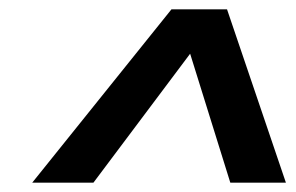

<svg xmlns="http://www.w3.org/2000/svg" viewBox="-20 -746 633 411"><path d="M49 -355 347 -726H466L592 -355H473L387 -631L180 -355Z"/></svg>

Font: Work Sans SemiBold
Style: Italic
Weight: 600
Italic angle: -13°
Designer: Wei Huang
Foundry: Wei Huang
Version: Version 2.012; ttfautohint (v1.8.3)